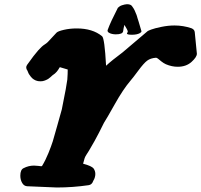

<svg xmlns="http://www.w3.org/2000/svg" viewBox="-20 -874 933 890"><path d="M568.4 -718.8Q568.4 -719.7 570.3 -722.7Q572.3 -725.6 572.3 -727.5Q572.3 -734.4 556.6 -758.8Q551.8 -739.3 550.8 -729.5Q548.8 -714.8 516.6 -714.8Q507.8 -714.8 499 -716.8Q490.2 -718.8 484.4 -722.7Q478.5 -726.6 478.5 -732.4Q478.5 -733.4 479.5 -736.3Q492.2 -771.5 526.4 -837.9Q529.3 -840.8 534.2 -844.2Q539.1 -847.7 545.4 -849.6Q551.8 -851.6 557.6 -853Q563.5 -854.5 568.4 -854.5Q585.9 -854.5 591.8 -845.7Q595.7 -840.8 598.6 -835.9Q601.6 -831.1 603.5 -827.1Q605.5 -823.2 606.9 -819.3Q608.4 -815.4 609.9 -812Q611.3 -808.6 612.8 -805.2Q614.3 -801.8 615.2 -797.9Q616.2 -793.9 617.2 -790.5Q618.2 -787.1 619.6 -783.2Q621.1 -779.3 622.1 -775.4Q628.9 -752.9 634.8 -732.4Q635.7 -731.4 635.7 -729.5Q635.7 -724.6 628.9 -720.7Q622.1 -716.8 612.3 -714.8Q602.5 -712.9 591.8 -712.9Q568.4 -712.9 568.4 -718.8ZM892.6 -625Q892.6 -609.4 867.7 -586.9Q842.8 -564.5 803.7 -564.5Q776.4 -564.5 749 -576.2Q738.3 -581.1 728.5 -588.9Q718.8 -596.7 712.9 -601.6Q707 -606.4 703.1 -606.4Q677.7 -604.5 662.1 -592.8Q646.5 -581.1 621.6 -547.4Q596.7 -513.7 584 -499Q550.8 -460 512.7 -392.1Q474.6 -324.2 461.9 -304.7Q437.5 -254.9 418.5 -220.7Q399.4 -186.5 392.6 -175.8Q385.7 -165 379.9 -155.8Q374 -146.5 372.1 -140.1Q370.1 -133.8 365.2 -115.2Q405.3 -104.5 414.1 -92.8Q421.9 -81.1 421.9 -67.4Q421.9 -59.6 419.4 -51.3Q417 -43 414.1 -39.1L412.1 -35.2Q406.2 -17.6 390.6 -15.6Q317.4 -4.9 243.2 -4.9Q237.3 -4.9 105.5 -10.7Q90.8 -11.7 82.5 -26.4Q74.2 -41 74.2 -59.6Q74.2 -87.9 89.8 -94.7Q112.3 -106.4 137.7 -106.4Q146.5 -106.4 157.2 -105Q168 -103.5 169.9 -103.5Q173.8 -103.5 174.8 -104.5Q191.4 -131.8 204.6 -164.6Q217.8 -197.3 224.6 -218.8Q231.4 -240.2 245.1 -290.5Q258.8 -340.8 266.6 -367.2Q278.3 -424.8 284.7 -460Q291 -495.1 292 -504.9Q293 -514.6 293.5 -530.8Q293.9 -546.9 293.9 -551.8L257.8 -562.5Q255.9 -561.5 253.4 -556.6Q251 -551.8 243.7 -542.5Q236.3 -533.2 222.7 -524.4Q221.7 -523.4 215.3 -517.6Q209 -511.7 203.6 -508.3Q198.2 -504.9 188.5 -501Q178.7 -497.1 168 -497.1Q160.2 -497.1 156.2 -498Q145.5 -500 137.2 -505.4Q128.9 -510.7 123.5 -517.6Q118.2 -524.4 114.7 -529.8Q111.3 -535.2 109.4 -541L107.4 -545.9Q96.7 -560.5 105.5 -573.2Q138.7 -620.1 156.7 -640.1Q174.8 -660.2 185.1 -666.5Q195.3 -672.9 201.2 -678.7L242.2 -722.7Q249 -729.5 276.4 -735.8Q303.7 -742.2 335.9 -742.2Q409.2 -742.2 453.1 -706.1Q464.8 -697.3 471.7 -569.3Q498 -593.8 547.9 -630.9L664.1 -729.5Q666 -731.4 681.6 -737.3Q697.3 -743.2 728.5 -749.5Q759.8 -755.9 789.1 -755.9Q829.1 -755.9 867.2 -743.2Q881.8 -737.3 882.8 -724.6Z"/></svg>

Font: Essays1743
Style: BoldItalic
Weight: 700
Italic angle: -10°
Designer: Based on the typeface in a 1743 English translation of the essays of Montaigne.  PostScript/TrueType font designed by Jo
Version: Version 002.100